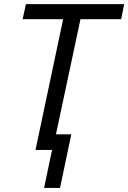

<svg xmlns="http://www.w3.org/2000/svg" viewBox="-20 -734 628 940"><path d="M253.9 -76.2H329.1L273.9 186H195.8L234.9 0H153.8L289.1 -640.1H90.8L106.9 -713.9H587.9L573.2 -640.1H374Z"/></svg>

Font: OpenSans-Italic
Style: Italic
Weight: 400
Italic angle: -12°
Foundry: Ascender Corporation
Version: Version 1.10